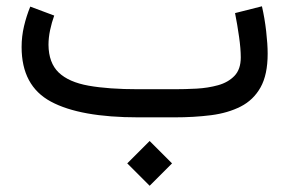

<svg xmlns="http://www.w3.org/2000/svg" viewBox="-20 -371 915 607"><path d="M453.1 74.7 523.9 145.5 453.1 216.3 382.3 145.5ZM531.2 0H417.5Q233.4 0 140.9 -49.8Q48.3 -99.6 48.3 -222.2Q48.3 -255.9 55.9 -288.1Q63.5 -320.3 75.7 -350.1L151.4 -321.8Q143.6 -300.3 138.4 -275.9Q133.3 -251.5 133.3 -229.5Q133.8 -172.4 165.5 -141.8Q197.3 -111.3 260.3 -100.1Q323.2 -88.9 417.5 -88.9H531.7Q564.9 -88.9 601.3 -90.8Q637.7 -92.8 669.4 -101.6Q701.2 -110.4 721.2 -131.1Q741.2 -151.9 741.2 -189.5Q741.2 -216.8 735.8 -254.6Q730.5 -292.5 723.1 -329.6L808.1 -351.1Q816.9 -313 821.5 -272.2Q826.2 -231.4 826.2 -201.2Q826.2 -134.8 803.7 -94.7Q781.2 -54.7 741 -34.2Q700.7 -13.7 647.2 -6.8Q593.8 0 531.2 0Z"/></svg>

Font: Vazirmatn FD
Style: Regular
Weight: 400
Designer: Saber Rastikerdar
Foundry: Saber Rastikerdar
Version: Version 33.001